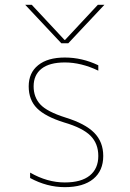

<svg xmlns="http://www.w3.org/2000/svg" viewBox="-20 -770 540 800"><path d="M415 -750 264.6 -589.8H235.4L85 -750H112.3L249 -603.5H251L387.7 -750ZM252.9 -280.3Q335 -254.9 372.6 -216.8Q410.2 -178.7 410.2 -120.1Q410.2 -58.6 368.7 -24.4Q327.1 9.8 250 9.8Q175.8 9.8 105.5 -28.3V-50.8Q176.8 -9.8 250 -9.8Q318.4 -9.8 354 -38.6Q389.6 -67.4 389.6 -120.1Q389.6 -171.9 356.9 -204.6Q324.2 -237.3 247.1 -259.8Q168.9 -284.2 134.3 -318.8Q99.6 -353.5 99.6 -410.2Q99.6 -466.8 139.2 -498.5Q178.7 -530.3 250 -530.3Q322.3 -530.3 389.6 -498V-475.6Q318.4 -509.8 250 -509.8Q186.5 -509.8 153.3 -483.9Q120.1 -458 120.1 -410.2Q120.1 -365.2 147.9 -335Q175.8 -304.7 252.9 -280.3Z"/></svg>

Font: Mgen+ 1m thin
Style: Regular
Weight: 100
Designer: [Source Han Sans]
Ryoko NISHIZUKA  (kana & ideographs); Paul D. Hunt (Latin, Greek & Cyrillic); Wenlong ZHANG  (bopomofo
Version: Version 1.059.20150602